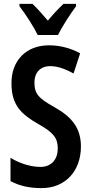

<svg xmlns="http://www.w3.org/2000/svg" viewBox="-20 -957 469 987"><path d="M174 -777H278C299 -820 342 -886 371 -925V-937H306C277 -909 257 -888 226 -851C197 -884 170 -916 147 -937H80V-925C112 -884 154 -818 174 -777ZM396 -204C396 -297 351 -355 260 -406C178 -452 157 -474 157 -534C157 -582 186 -617 238 -617C274 -617 314 -604 358 -579L392 -683C346 -708 291 -724 234 -724C114 -725 38 -645 39 -528C39 -415 91 -369 176 -320C256 -275 277 -247 277 -193C277 -140 246 -99 188 -99C142 -99 83 -115 34 -146V-26C83 0 134 10 194 10C316 10 396 -78 396 -204Z"/></svg>

Font: Noto Sans Lao Looped ExtraCondensed SemiBold
Style: Regular
Weight: 600
Width: 2
Designer: Mark Frömberg, Ben Mitchell
Foundry: The Fontpad Ltd
Version: Version 1.002